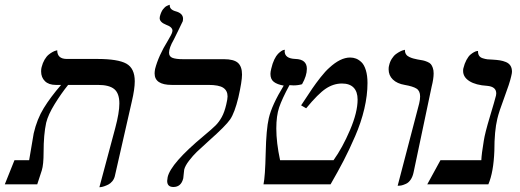

<svg xmlns="http://www.w3.org/2000/svg" viewBox="-63 -766 2161 798"><path d="M350.1 12.2 416 -233.9Q433.1 -297.9 433.1 -335.9Q433.1 -377.9 412.1 -395.5Q391.1 -413.1 344.2 -413.1H220.2Q191.4 -377.4 164.3 -333.5Q137.2 -289.6 128.9 -255.9Q118.2 -206.5 118.2 -133.8Q118.2 -82 110.8 -58.1L91.8 0H-43L-2.9 -100.1H58.1Q76.2 -209 77.1 -211.9Q90.8 -271 118.7 -316.4Q146.5 -361.8 190.9 -413.1H168.9Q139.6 -413.1 123.8 -428.7Q107.9 -444.3 107.9 -469.2Q107.9 -480 109.9 -486.8Q114.3 -504.4 122.3 -518.1Q130.4 -531.7 139.2 -538.8Q147.9 -545.9 156.2 -550.3Q164.6 -554.7 169.9 -555.7L174.8 -557.1Q174.8 -521 214.8 -521H340.8Q427.2 -521 462.2 -501.5Q497.1 -481.9 497.1 -428.2Q497.1 -396 484.9 -344.2L414.1 -33.2Q411.1 -21.5 403.6 -12.5Q396 -3.4 387.2 1Q378.4 5.4 369.9 8.3Q361.3 11.2 355.5 11.7Z M659.7 -602.1Q639.6 -567.4 639.6 -546.9Q639.6 -530.8 654.3 -525.4Q668.9 -520 697.8 -520H867.7Q908.7 -520 925.8 -504.9Q942.9 -489.7 942.9 -456.1Q942.9 -428.2 927.7 -360.8Q912.1 -296.9 893.6 -269.8Q875 -242.7 806.6 -182.1Q771.5 -150.4 755.1 -134.8Q738.8 -119.1 722.7 -98.1Q706.5 -77.1 702.6 -61Q701.2 -52.7 700.4 -41.3Q699.7 -29.8 698.7 -24.9Q689.9 11.2 657.7 11.2Q631.8 11.2 631.8 -14.2Q631.8 -18.1 633.8 -29.8Q647 -87.4 783.7 -201.2Q818.4 -230 833 -244.6Q847.7 -259.3 858.9 -279.8Q870.1 -300.3 877.4 -332Q882.8 -354.5 882.8 -365.2Q882.8 -389.2 865 -401.1Q847.2 -413.1 802.7 -413.1H650.9Q579.6 -413.1 579.6 -460.9Q579.6 -467.3 581.5 -479Q595.7 -534.2 634.8 -597.2Q650.9 -624 652.8 -632.8Q653.8 -634.8 653.8 -638.2Q653.8 -653.8 627.4 -663.1Q600.6 -673.8 600.6 -690.9Q600.6 -691.9 601.1 -694.3Q601.6 -696.8 601.6 -698.2Q604 -707.5 607.4 -715.1Q610.8 -722.7 614.5 -727.3Q618.2 -731.9 622.1 -735.6Q626 -739.3 629.6 -741Q633.3 -742.7 636 -743.9Q638.7 -745.1 640.6 -745.6L642.6 -746.1Q640.6 -726.6 666.5 -719.2Q697.8 -710.9 697.8 -688Q697.8 -682.1 696.8 -678.2Q695.8 -675.8 679.4 -642.1Q663.1 -608.4 659.7 -602.1Z M1116.2 -410.2Q1088.9 -415 1075 -425.8Q1061 -436.5 1061 -459Q1061 -467.3 1064.5 -481Q1069.3 -502.4 1077.1 -518.6Q1085 -534.7 1092.3 -542Q1099.6 -549.3 1106.2 -553.7Q1112.8 -558.1 1117.2 -558.6L1121.1 -559.1Q1121.1 -558.1 1120.6 -556.2Q1120.1 -554.2 1120.1 -553.2Q1120.1 -522.5 1165 -521Q1212.4 -519.5 1212.4 -480Q1212.4 -451.2 1192.4 -416Q1176.3 -411.1 1157.2 -411.1Q1154.8 -411.1 1148.9 -411.6Q1143.1 -412.1 1140.1 -412.1Q1108.9 -354.5 1097.2 -319.6Q1085.4 -284.7 1085.4 -231.9Q1085.4 -173.3 1101.1 -100.1H1323.2Q1360.4 -151.9 1391.8 -225.6Q1423.3 -299.3 1423.3 -352.1Q1423.3 -384.8 1406.7 -401.9Q1390.1 -418.9 1358.4 -418.9Q1323.2 -418.9 1291.3 -397.7Q1259.3 -376.5 1209.5 -315.9L1188.5 -328.1Q1219.7 -375.5 1234.6 -397.5Q1249.5 -419.4 1269.5 -444.8Q1289.6 -470.2 1305.2 -483.9Q1351.6 -526.9 1392.1 -526.9Q1405.3 -526.9 1416.7 -522.5Q1428.2 -518.1 1439.5 -507.3Q1450.7 -496.6 1457.5 -474.4Q1464.4 -452.1 1464.4 -420.9Q1464.4 -370.1 1451.2 -313.7Q1438 -257.3 1413.1 -200Q1388.2 -142.6 1365.2 -98.4Q1342.3 -54.2 1311 0H1032.2Q1039.1 -32.2 1041.3 -130.6Q1043.5 -229 1054.2 -274.9Q1066.9 -329.6 1116.2 -410.2Z M1589.8 5.9 1679.2 -335.9Q1683.1 -352.1 1683.1 -365.2Q1683.1 -388.2 1668.2 -397.7Q1653.3 -407.2 1619.1 -413.1Q1587.4 -418.5 1569.8 -435.5Q1552.2 -452.6 1552.2 -478Q1552.2 -488.3 1554.2 -494.1Q1557.6 -509.8 1565.7 -522.2Q1573.7 -534.7 1582.8 -541.3Q1591.8 -547.9 1600.3 -552.2Q1608.9 -556.6 1614.7 -557.6L1620.1 -559.1V-556.2Q1620.1 -546.9 1625 -539.8Q1629.9 -532.7 1639.4 -528.6Q1648.9 -524.4 1655 -522.9Q1661.1 -521.5 1671.9 -519Q1687 -516.6 1695.1 -514.9Q1703.1 -513.2 1713.1 -509Q1723.1 -504.9 1727.8 -499.3Q1732.4 -493.7 1735.8 -484.1Q1739.3 -474.6 1739.3 -460.9Q1739.3 -438.5 1731 -405.8L1656.2 -50.8Q1652.3 -31.7 1643.8 -19.3Q1635.3 -6.8 1624.3 -2Q1613.3 2.9 1606.7 4.4Q1600.1 5.9 1593.3 5.9Z M2003.9 -272Q1991.7 -221.2 1991.7 -139.2Q1988.3 -50.3 1966.8 0H1712.9L1767.6 -100.1H1937.5Q1938.5 -126 1947.8 -181.2Q1952.6 -212.9 1973.1 -281Q1993.7 -349.1 1998.5 -369.1Q1999.5 -373 1999.5 -377.9Q1999.5 -405.8 1961.9 -409.2Q1914.6 -412.1 1888.2 -428.7Q1861.8 -445.3 1861.8 -471.2Q1861.8 -479 1862.8 -481.9Q1867.7 -502 1875.7 -516.8Q1883.8 -531.7 1891.8 -538.6Q1899.9 -545.4 1907.2 -549.3Q1914.6 -553.2 1918.9 -553.7L1923.8 -554.2Q1923.3 -542.5 1928 -534.9Q1932.6 -527.3 1943.4 -523.9Q1954.1 -520.5 1962.6 -519.5Q1971.2 -518.6 1985.8 -518.1Q2002.9 -517.1 2015.1 -515.1Q2027.3 -513.2 2039.8 -508.1Q2052.2 -502.9 2058.6 -492.9Q2064.9 -482.9 2064.9 -467.8Q2064.9 -461.9 2061.5 -448.2Q2055.2 -419.9 2033 -360.6Q2010.7 -301.3 2003.9 -272Z"/></svg>

Font: Common Serif
Style: Bold Italic
Weight: 700
Italic angle: -12°
Designer: Philipp H. Poll, Khaled Hosny
Foundry: Stefan Peev, Context Ltd.
Version: Version 1.026